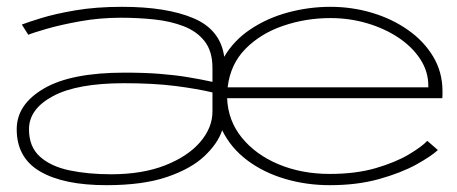

<svg xmlns="http://www.w3.org/2000/svg" viewBox="-20 -532 1340 563"><path d="M292 11Q167 11 98 -29Q29 -69 29 -153Q29 -226 108.8 -272.5Q188.5 -319 345 -319Q404 -319 448.2 -315.5Q492.5 -312 529.2 -306Q566 -300 603 -292V-333Q603 -381.5 580.2 -410.8Q557.5 -440 518.8 -455Q480 -470 432.2 -475Q384.5 -480 334 -480Q273.5 -480 216 -469.8Q158.5 -459.5 117 -447.5Q75.5 -435.5 63 -430L44 -460Q60.5 -466.5 101 -479Q141.5 -491.5 201.8 -501.8Q262 -512 338 -512Q468.5 -512 547.5 -478.5Q626.5 -445 637.5 -365.5Q665.5 -413.5 714.5 -446.2Q763.5 -479 824.5 -495.5Q885.5 -512 949 -512Q1012 -512 1070.8 -494.5Q1129.5 -477 1176.2 -444.2Q1223 -411.5 1250.2 -366Q1277.5 -320.5 1277.5 -264.5Q1277.5 -261 1277.5 -254.5Q1277.5 -248 1277 -244H646Q648.5 -178.5 689 -128.5Q729.5 -78.5 797 -50.2Q864.5 -22 947 -22Q1023.5 -22 1081.8 -39Q1140 -56 1178.2 -78.8Q1216.5 -101.5 1233 -119L1264 -92Q1244 -73.5 1200 -49.2Q1156 -25 1091.8 -7Q1027.5 11 947 11Q878.5 11 815.8 -7.5Q753 -26 705 -62Q657 -98 631.5 -150Q618.5 -111 579.2 -74Q540 -37 469.5 -13Q399 11 292 11ZM647.5 -276H1236V-280Q1236 -322.5 1212.2 -358.8Q1188.5 -395 1147.8 -422Q1107 -449 1055.8 -464Q1004.5 -479 949 -479Q877 -479 810.8 -456.5Q744.5 -434 700 -389Q655.5 -344 647.5 -276ZM306 -21Q397.5 -21 464.2 -47.2Q531 -73.5 567 -115.5Q603 -157.5 603 -205V-261Q559 -271.5 494.8 -279.8Q430.5 -288 344 -288Q206 -288 135.5 -250.2Q65 -212.5 65 -153Q65 -101.5 97 -72.8Q129 -44 183.5 -32.5Q238 -21 306 -21Z"/></svg>

Font: Trispace Expanded Thin
Style: Regular
Weight: 100
Width: 7
Designer: Tyler Finck
Foundry: Etcetera Type Company
Version: Version 1.210; ttfautohint (v1.8.3)